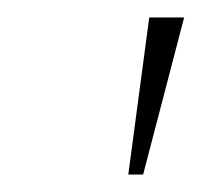

<svg xmlns="http://www.w3.org/2000/svg" viewBox="-20 -720 231 220"><path d="M151 -700H191L144 -520H127Z"/></svg>

Font: Albert Sans Thin
Style: Italic
Weight: 250
Italic angle: -11.25°
Designer: Andreas Rasmussen
Foundry: a.Foundry
Version: Version 1.025